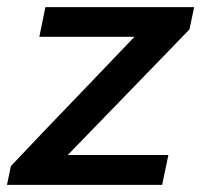

<svg xmlns="http://www.w3.org/2000/svg" viewBox="-36 -517 564 537"><path d="M-16.5 0 -5.5 -52.5Q45 -106 93.2 -156.5Q141.5 -207 184 -251L340 -414H74L91 -497H507L494 -435Q471 -411 440.2 -379.2Q409.5 -347.5 376.5 -313.5Q343.5 -279.5 313.5 -248.5L153.5 -83.5H435L417.5 0Z"/></svg>

Font: Commissioner Medium
Style: Italic
Weight: 500
Italic angle: -12°
Designer: Kostas Bartsokas
Foundry: Kostas Bartsokas
Version: Version 1.000; ttfautohint (v1.8.3)